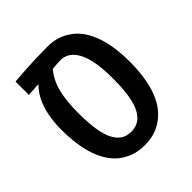

<svg xmlns="http://www.w3.org/2000/svg" viewBox="-179 -765 900 900"><g transform="rotate(-45 271.5 -315.0)"><path d="M271 9.8Q214.4 9.8 172.9 -12.7Q137.7 -30.3 112.3 -61.8Q86.9 -93.3 70.8 -137.7Q57.6 -174.8 51 -220.5Q44.4 -266.1 44.4 -318.4Q44.4 -369.6 53 -411.9Q61.5 -454.1 77.6 -486.8Q93.8 -519.5 117.2 -543L118.2 -545.4L52.2 -541.5V-629.9Q90.3 -633.3 126.5 -635.5Q162.6 -637.7 199.5 -638.9Q236.3 -640.1 275.9 -640.1Q308.1 -640.1 336.7 -631.3Q365.2 -622.6 388.7 -606Q413.6 -589.8 433.6 -563.7Q453.6 -537.6 467.3 -502.4Q481.9 -466.8 489.5 -419.9Q497.1 -373 497.1 -315.9Q497.1 -268.6 491.5 -227.1Q485.8 -185.5 475.1 -150.9Q461.4 -107.9 439 -75.7Q416.5 -43.5 385.7 -23.4Q337.9 9.8 271 9.8ZM270 -79.6Q297.4 -79.6 318.1 -91.8Q338.9 -104 353 -128.9Q365.2 -148.9 372.3 -177.7Q379.4 -206.5 382.6 -241.5Q385.7 -276.4 385.7 -314.9Q385.7 -388.7 375.2 -437Q364.7 -485.4 345.2 -511.7Q331.5 -531.7 313.2 -541.7Q294.9 -551.8 273.9 -551.8Q257.8 -551.3 244.9 -550.8Q231.9 -550.3 218.3 -548.8Q184.1 -509.3 169.9 -453.6Q155.8 -397.9 155.8 -320.8Q155.8 -250 163.8 -202.6Q171.9 -155.3 188 -128.4Q201.7 -104 222.2 -91.8Q242.7 -79.6 270 -79.6Z"/></g></svg>

Font: Open Sans SemiCondensed SemiBold
Style: Regular
Weight: 600
Width: 4
Designer: Monotype Design Team
Foundry: Monotype Imaging Inc.
Version: Version 3.000